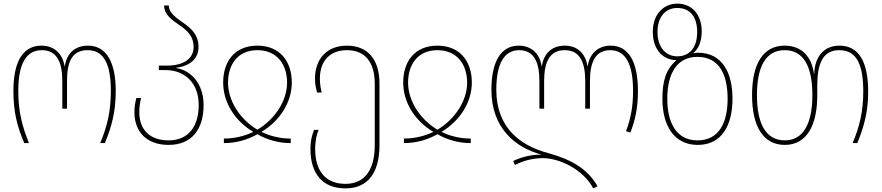

<svg xmlns="http://www.w3.org/2000/svg" viewBox="-20 -790 4867 1060"><path d="M114 0H140C102 -93 81 -175 81 -288C81 -432 121 -513 211 -513C292 -513 324 -450 324 -342V-190H350V-342C350 -450 378 -513 464 -513C555 -513 592 -433 592 -288C592 -177 572 -91 533 0H559C596 -90 619 -172 619 -288C619 -445 568 -538 466 -538C392 -538 349 -494 338 -426H336C325 -494 279 -538 209 -538C107 -538 54 -451 54 -288C54 -169 76 -89 114 0Z M911 10C1041 10 1104 -79 1104 -210C1104 -332 1030 -403 953 -414V-416C1030 -426 1076 -466 1076 -531C1076 -598 1035 -634 993 -663C952 -692 912 -719 912 -760H886C886 -707 932 -678 977 -647C1015 -620 1049 -588 1049 -531C1049 -462 987 -428 905 -428H857V-403H895C993 -403 1077 -339 1077 -210C1077 -98 1025 -15 911 -15C809 -15 749 -72 749 -171C749 -206 755 -232 759 -249H733C728 -231 722 -204 722 -171C722 -63 789 10 911 10Z M1216 0C1284 0 1346 -18 1401 -49C1455 -18 1518 0 1585 0V-25C1528 -25 1473 -38 1425 -61V-63C1524 -122 1591 -225 1591 -334C1591 -450 1526 -538 1401 -538C1275 -538 1212 -450 1212 -334C1212 -225 1277 -122 1377 -63V-61C1328 -38 1273 -25 1216 -25ZM1401 -74C1305 -131 1239 -233 1239 -334C1239 -432 1291 -513 1401 -513C1511 -513 1565 -432 1565 -334C1565 -233 1497 -131 1401 -74Z M1887 250C2015 250 2075 159 2075 11V-329C2075 -462 2010 -538 1895 -538C1786 -538 1719 -466 1719 -356C1719 -324 1725 -297 1731 -279H1756C1752 -296 1746 -322 1746 -356C1746 -458 1806 -513 1895 -513C1996 -513 2049 -446 2049 -327V10C2049 141 1999 225 1887 225C1784 225 1720 161 1720 33C1720 -15 1729 -49 1739 -73H1714C1705 -51 1694 -17 1694 33C1694 168 1760 250 1887 250Z M2210 0C2278 0 2340 -18 2395 -49C2449 -18 2512 0 2579 0V-25C2522 -25 2467 -38 2419 -61V-63C2518 -122 2585 -225 2585 -334C2585 -450 2520 -538 2395 -538C2269 -538 2206 -450 2206 -334C2206 -225 2271 -122 2371 -63V-61C2322 -38 2267 -25 2210 -25ZM2395 -74C2299 -131 2233 -233 2233 -334C2233 -432 2285 -513 2395 -513C2505 -513 2559 -432 2559 -334C2559 -233 2491 -131 2395 -74Z M3255 250 3279 238C3218 132 3117 86 3006 55C2858 16 2720 -81 2720 -294C2720 -432 2760 -513 2846 -513C2926 -513 2958 -450 2958 -342V-190H2984V-342C2984 -450 3016 -513 3098 -513C3179 -513 3211 -450 3211 -342V-190H3237V-342C3237 -450 3269 -513 3349 -513C3436 -513 3475 -432 3475 -288C3475 -204 3463 -136 3436 -66L3460 -58C3488 -129 3502 -197 3502 -288C3502 -451 3449 -538 3352 -538C3282 -538 3235 -494 3225 -426H3223C3212 -494 3169 -538 3098 -538C3026 -538 2982 -494 2972 -426H2970C2960 -494 2913 -538 2844 -538C2746 -538 2693 -451 2693 -294C2693 -80 2829 26 2968 63V64C2914 62 2850 80 2813 99L2823 121C2858 102 2915 83 2976 83C3070 83 3202 147 3255 250Z M3832 10C3964 10 4024 -97 4024 -245C4024 -381 3973 -499 3832 -499C3824 -499 3816 -498 3808 -496V-498C3839 -522 3854 -565 3854 -618C3854 -707 3802 -770 3719 -770C3646 -770 3584 -714 3584 -614C3584 -514 3642 -459 3713 -458V-456C3656 -407 3637 -341 3637 -245C3637 -97 3701 10 3832 10ZM3719 -479C3656 -479 3610 -528 3610 -614C3610 -698 3655 -746 3719 -746C3790 -746 3829 -697 3829 -613C3829 -524 3784 -479 3719 -479ZM3831 -15C3714 -15 3664 -112 3664 -245C3664 -385 3718 -476 3830 -476C3955 -476 3997 -372 3997 -245C3997 -110 3948 -15 3831 -15Z M4313 10C4433 10 4492 -97 4492 -264V-320C4492 -440 4524 -513 4613 -513C4710 -513 4746 -433 4746 -284C4746 -177 4726 -91 4687 0H4713C4750 -90 4773 -172 4773 -284C4773 -445 4724 -538 4614 -538C4536 -538 4478 -486 4475 -380H4474C4462 -480 4403 -538 4312 -538C4192 -538 4132 -436 4132 -265C4132 -96 4191 10 4313 10ZM4313 -15C4207 -15 4159 -109 4159 -265C4159 -421 4207 -513 4312 -513C4418 -513 4465 -421 4465 -264C4465 -110 4416 -15 4313 -15Z"/></svg>

Font: Noto Sans Georgian SemiCondensed Thin
Style: Regular
Weight: 100
Width: 4
Designer: Monotype Design Team, Akaki Razmadze
Foundry: Google LLC
Version: Version 2.005